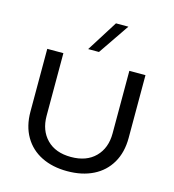

<svg xmlns="http://www.w3.org/2000/svg" viewBox="-132 -1031 1043 1150"><g transform="rotate(15 390.0 -455.5)"><path d="M390 10Q299 10 230.5 -24Q162 -58 124 -123Q86 -188 86 -278V-667H186V-279Q186 -188 240 -133Q294 -78 390 -78Q486 -78 540.5 -133Q595 -188 595 -279V-667H695V-278Q695 -188 657 -123Q619 -58 550.5 -24Q482 10 390 10ZM444 -921H521L390 -729H323Z"/></g></svg>

Font: Madhuban
Style: Regular
Weight: 400
Designer: jaikishan Patel
Foundry: MagicType
Version: Version 1.000